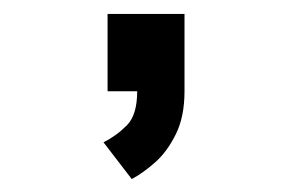

<svg xmlns="http://www.w3.org/2000/svg" viewBox="-20 -134 440 282"><path d="M138 0V-113.5H251V0Q251 37.5 238.2 63.2Q225.5 89 207.5 104.8Q189.5 120.5 173.5 129L132 75Q151 65.5 166.2 50.2Q181.5 35 181.5 0Z"/></svg>

Font: Trispace SemiCondensed
Style: Regular
Weight: 400
Width: 4
Designer: Tyler Finck
Foundry: Etcetera Type Company
Version: Version 1.210; ttfautohint (v1.8.3)